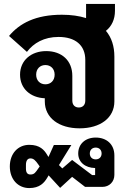

<svg xmlns="http://www.w3.org/2000/svg" viewBox="-20 -641 682 977"><path d="M565 -621H418V-549C383 -560 342 -566 295 -566C162 -566 80 -523 26 -458L117 -377C151 -422 204 -453 278 -453C362 -453 414 -412 414 -336V-129C414 -105 399 -94 381 -94C363 -94 348 -105 348 -129V-255C348 -333 294 -381 215 -381C139 -381 82 -334 82 -261C82 -190 135 -144 208 -141V-125C208 -41 280 12 385 12C490 12 562 -41 562 -125V-353C562 -405 548 -450 519 -484C548 -507 565 -542 565 -586ZM129 316C182 316 205 289 220 264L227 252H228L286 315L347 259L413 310H501C536 310 562 284 562 249V150C562 92 521 59 467 59C414 59 378 92 378 140C378 184 413 213 464 214V250H449L347 173L297 216L280 199L343 97H254L227 157H226L220 147C205 122 183 96 129 96C71 96 30 141 30 206C30 271 71 316 129 316ZM211 -212C184 -212 164 -231 164 -261C164 -291 184 -310 211 -310C238 -310 258 -291 258 -261C258 -231 238 -212 211 -212ZM135 247C120 247 112 238 112 217V198C112 177 120 165 135 165C151 165 161 176 175 196L182 206L175 216C161 236 155 247 135 247ZM467 170C449 170 437 158 437 140C437 122 449 110 467 110C485 110 497 122 497 140C497 158 485 170 467 170Z"/></svg>

Font: IBM Plex Sans Thai Looped
Style: Bold
Weight: 700
Designer: Mike Abbink, Paul van der Laan, Pieter van Rosmalen, Ben Mitchell, Mark Frömberg
Foundry: Bold Monday
Version: Version 1.1